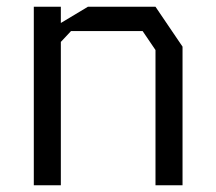

<svg xmlns="http://www.w3.org/2000/svg" viewBox="-20 -548 640 568"><path d="M80 -528V0H160V-424L190 -456H402L440 -400V0H520V-410L440 -528H240L160 -480V-528Z"/></svg>

Font: Kode Mono
Style: Regular
Weight: 400
Monospace: yes
Designer: Isa Ozler
Foundry: Kadena LLC
Version: Version 1.000;gftools[0.9.28]